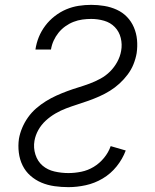

<svg xmlns="http://www.w3.org/2000/svg" viewBox="-20 -763 640 791"><path d="M262 8Q233 8 204.5 4Q176 0 151 -10.5Q126 -21 105.5 -39Q85 -57 73 -81.5Q61 -106 57.5 -134.5Q54 -163 58 -191Q62 -214 71.5 -236.5Q81 -259 95.5 -279.5Q110 -300 129 -316.5Q148 -333 169 -346Q190 -359 212 -369Q234 -379 257 -387.5Q280 -396 303 -403Q326 -410 349 -418.5Q372 -427 394 -439Q416 -451 433.5 -468.5Q451 -486 463 -508Q475 -530 479 -553Q484 -580 477.5 -606.5Q471 -633 453 -651.5Q435 -670 409 -677.5Q383 -685 356 -685Q338 -685 319.5 -682.5Q301 -680 283 -673Q265 -666 249 -654.5Q233 -643 221 -628Q209 -613 201 -595.5Q193 -578 190 -559H126Q130 -586 140 -610.5Q150 -635 166.5 -657Q183 -679 205.5 -696.5Q228 -714 253 -724.5Q278 -735 304 -739Q330 -743 356 -743Q383 -743 410 -738.5Q437 -734 461 -723Q485 -712 503 -693.5Q521 -675 531.5 -650.5Q542 -626 544.5 -599Q547 -572 543 -544Q539 -521 530 -498.5Q521 -476 506 -456Q491 -436 472.5 -419Q454 -402 433 -389Q412 -376 389.5 -366Q367 -356 344.5 -348Q322 -340 298.5 -332.5Q275 -325 252.5 -316.5Q230 -308 208.5 -295.5Q187 -283 168.5 -266Q150 -249 138 -227.5Q126 -206 122 -183Q117 -154 126 -126Q135 -98 155.5 -80.5Q176 -63 204.5 -56.5Q233 -50 262 -50Q288 -50 315 -55.5Q342 -61 366 -75.5Q390 -90 408.5 -112.5Q427 -135 436 -161L498 -143Q485 -108 460.5 -77.5Q436 -47 403 -27.5Q370 -8 333.5 0Q297 8 262 8Z"/></svg>

Font: Iosevka Curly Light Extended
Style: Italic
Weight: 300
Width: 7
Italic angle: -9°
Monospace: yes
Designer: Belleve Invis
Foundry: Belleve Invis
Version: Version 11.1.0; ttfautohint (v1.8.3)